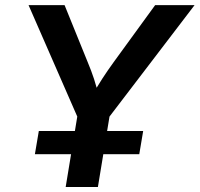

<svg xmlns="http://www.w3.org/2000/svg" viewBox="-20 -748 798 768"><path d="M242.7 0 289.1 -281.7 94.2 -727.5H238.3L330.6 -500Q345.2 -465.3 356.2 -431.9Q367.2 -398.4 377 -355H342.8Q366.7 -398.9 388.7 -432.6Q410.6 -466.3 435.1 -500L600.6 -727.5H758.3L418 -281.7L371.6 0ZM119.6 -131.3 135.3 -224.1H552.7L537.1 -131.3Z"/></svg>

Font: Inter 20pt SemiBold
Style: Italic
Weight: 600
Italic angle: -9.3988°
Version: Version 4.001;git-66647c0bb